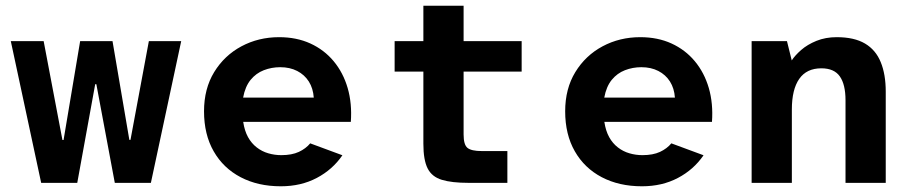

<svg xmlns="http://www.w3.org/2000/svg" viewBox="-20 -640 3200 672"><path d="M124.1 0 17.8 -496H132.8L198.5 -150.1H202.5L260.5 -496H373.8L432.7 -150.5H436.7L501 -496H614.2L508.1 0H381.8L317.2 -345.3H313.2L250.4 0Z M962.8 12Q882.7 12 822.2 -19.8Q761.6 -51.5 727.9 -110.4Q694.1 -169.3 694.1 -250.5Q694.1 -329.7 729.7 -387.8Q765.3 -445.9 825 -477.9Q884.8 -509.9 956.9 -509.9Q1018 -509.9 1066.3 -487.8Q1114.6 -465.7 1147.8 -425.8Q1181 -386 1196.8 -332Q1212.5 -277.9 1207.9 -213.5H831.2Q835.9 -182.2 848 -160.2Q860.2 -138.2 878.5 -124.1Q896.8 -109.9 918.9 -103.5Q940.9 -97 964.7 -97Q1001.3 -97 1026 -108.4Q1050.6 -119.9 1065.7 -138.3L1178.4 -96.6Q1144 -46.3 1088.7 -17.2Q1033.4 12 962.8 12ZM830.9 -298.4H1078.2Q1075.9 -330.9 1060.9 -354.7Q1045.9 -378.4 1020.2 -391.6Q994.6 -404.8 960.8 -404.8Q930.5 -404.8 903.4 -394.3Q876.2 -383.8 857.1 -360.5Q838.1 -337.1 830.9 -298.4Z M1619.9 0Q1561.2 0 1526.5 -10.6Q1491.7 -21.1 1476.8 -50.4Q1461.8 -79.7 1461.8 -137.1V-389.5H1361.2V-496H1461.8V-620H1602.6V-496H1805.8V-389.5H1602.6V-169.4Q1602.6 -133.4 1616.2 -122.4Q1629.8 -111.3 1666.2 -111.3H1755.8V0Z M2226.8 12Q2146.7 12 2086.2 -19.8Q2025.6 -51.5 1991.9 -110.4Q1958.1 -169.3 1958.1 -250.5Q1958.1 -329.7 1993.7 -387.8Q2029.3 -445.9 2089 -477.9Q2148.8 -509.9 2220.9 -509.9Q2282 -509.9 2330.3 -487.8Q2378.6 -465.7 2411.8 -425.8Q2445 -386 2460.8 -332Q2476.5 -277.9 2471.9 -213.5H2095.2Q2099.9 -182.2 2112 -160.2Q2124.2 -138.2 2142.5 -124.1Q2160.8 -109.9 2182.9 -103.5Q2204.9 -97 2228.7 -97Q2265.3 -97 2290 -108.4Q2314.6 -119.9 2329.7 -138.3L2442.4 -96.6Q2408 -46.3 2352.7 -17.2Q2297.4 12 2226.8 12ZM2094.9 -298.4H2342.2Q2339.9 -330.9 2324.9 -354.7Q2309.9 -378.4 2284.2 -391.6Q2258.6 -404.8 2224.8 -404.8Q2194.5 -404.8 2167.4 -394.3Q2140.2 -383.8 2121.1 -360.5Q2102.1 -337.1 2094.9 -298.4Z M2610.7 0V-496H2734.4L2751.1 -428.5Q2762.3 -445.9 2784 -465Q2805.7 -484 2837.6 -497Q2869.5 -509.9 2908.4 -509.9Q2969.9 -509.9 3007.5 -487.6Q3045.2 -465.3 3062.6 -422.4Q3080.1 -379.6 3080.1 -319.4V0H2939.3V-289.1Q2939.3 -344.3 2919.4 -372.6Q2899.6 -400.9 2854.7 -400.9Q2803.1 -400.9 2777.3 -363.9Q2751.5 -326.8 2751.5 -256.6V0Z"/></svg>

Font: Atkinson Hyperlegible Mono ExtraLight
Style: Regular
Weight: 200
Monospace: yes
Designer: Elliott Scott, Megan Eiswerth, Linus Boman, Theodore Petrosky, Letters from Sweden
Foundry: Applied Design Works, Letters from Sweden
Version: Version 2.001